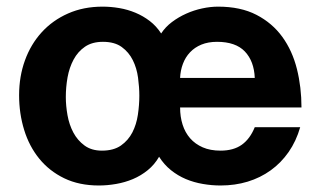

<svg xmlns="http://www.w3.org/2000/svg" viewBox="-20 -551 966 584"><path d="M754.9 -314Q752.9 -364.7 724.9 -394.3Q696.8 -423.8 640.1 -423.8Q613.3 -423.8 592.5 -415.3Q571.8 -406.7 557.9 -391.8Q543.9 -377 536.4 -356.9Q528.8 -336.9 527.8 -314ZM290 -92.8Q325.7 -92.8 347.9 -108.4Q370.1 -124 382.6 -148.2Q395 -172.4 399.4 -202.1Q403.8 -231.9 403.8 -259.8Q403.8 -285.6 399.9 -314.7Q396 -343.8 384 -367.9Q372.1 -392.1 350.3 -408Q328.6 -423.8 293 -423.8Q260.3 -423.8 238.5 -408.9Q216.8 -394 203.9 -369.9Q190.9 -345.7 185.5 -315.9Q180.2 -286.1 180.2 -255.9Q180.2 -229.5 185.3 -200.7Q190.4 -171.9 203.1 -147.9Q215.8 -124 237.1 -108.4Q258.3 -92.8 290 -92.8ZM527.8 -224.1Q527.8 -195.8 535.4 -171.9Q543 -147.9 558.3 -130.4Q573.7 -112.8 596.7 -102.8Q619.6 -92.8 650.9 -92.8Q690.4 -92.8 715.6 -110.8Q740.7 -128.9 754.9 -164.1H893.1Q880.9 -121.6 857.9 -88.6Q835 -55.7 803.5 -33Q772 -10.3 733.4 1.5Q694.8 13.2 650.9 13.2Q624 13.2 596.9 8.5Q569.8 3.9 545.4 -6.3Q521 -16.6 500 -33.4Q479 -50.3 463.9 -74.2Q450.2 -50.3 429.4 -33.4Q408.7 -16.6 384.3 -6.3Q359.9 3.9 333.3 8.5Q306.6 13.2 280.8 13.2Q220.7 13.2 175.3 -8.8Q129.9 -30.8 99.4 -68.4Q68.8 -106 53.5 -155.8Q38.1 -205.6 38.1 -261.2Q38.1 -318.4 55.9 -367.4Q73.7 -416.5 106.9 -452.9Q140.1 -489.3 187 -510Q233.9 -530.8 292 -530.8Q317.4 -530.8 343 -526.4Q368.7 -522 392.1 -512.2Q415.5 -502.4 435.5 -487.1Q455.6 -471.7 470.2 -449.2Q482.9 -468.8 502.9 -483.9Q522.9 -499 546.4 -509.5Q569.8 -520 595 -525.4Q620.1 -530.8 643.1 -530.8Q711.9 -530.8 760 -505.9Q808.1 -481 838.6 -439Q869.1 -397 883.1 -341.3Q897 -285.6 897 -224.1Z"/></svg>

Font: XB Khoramshahr
Style: Bold
Weight: 700
Designer: Behnam
Foundry: Irmug
Version: Version 8.005 2009